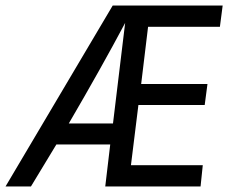

<svg xmlns="http://www.w3.org/2000/svg" viewBox="-66 -675 847 695"><path d="M740 -655 730 -578H470L445 -371H685L675 -295H435L408 -77H668L660 0H315L333 -152H138L46 0H-46L342 -655ZM183 -228H343L387 -592Q302 -432 183 -228Z"/></svg>

Font: Ropa Sans
Style: Italic
Weight: 400
Version: Version 1.100